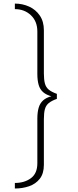

<svg xmlns="http://www.w3.org/2000/svg" viewBox="-20 -819 434 1072"><path d="M63 -768V-799Q105.5 -799 142.5 -782.2Q179.5 -765.5 202.2 -732.2Q225 -699 225 -650Q225 -621 225 -591.8Q225 -562.5 225 -533.5Q225 -502.5 225 -471.2Q225 -440 225 -408.5Q225 -374 230.8 -352.8Q236.5 -331.5 252.2 -318.5Q268 -305.5 297.5 -295V-267Q268 -256.5 252.2 -243.5Q236.5 -230.5 230.8 -209.8Q225 -189 225 -153.5V101Q225 150 202.2 179Q179.5 208 142.5 220.8Q105.5 233.5 63 233.5V202.5Q116.5 202.5 152.5 176Q188.5 149.5 188.5 92.5V-156Q188.5 -192 195.8 -217.2Q203 -242.5 220.8 -258.5Q238.5 -274.5 270 -282.5V-280.5Q238.5 -289 220.8 -304.5Q203 -320 195.8 -345.2Q188.5 -370.5 188.5 -406.5Q188.5 -437 188.5 -467.8Q188.5 -498.5 188.5 -529Q188.5 -558 188.5 -586.2Q188.5 -614.5 188.5 -643Q188.5 -700 152.5 -734Q116.5 -768 63 -768Z"/></svg>

Font: Epilogue ExtraLight
Style: Regular
Weight: 250
Designer: Tyler Finck
Foundry: Etcetera Type Co
Version: Version 2.112